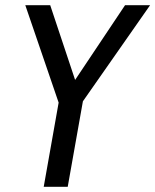

<svg xmlns="http://www.w3.org/2000/svg" viewBox="-20 -720 598 740"><path d="M148.5 0 206 -324.5 77.5 -700H173.5L269.5 -412L462 -700H558.5L299.5 -329.5L241 0Z"/></svg>

Font: Cabin Condensed
Style: Italic
Weight: 400
Width: 3
Italic angle: -10°
Designer: Pablo Impallari
Foundry: Pablo Impallari. http://www.impallari.com Igino Marini. http://www.ikern.com
Version: Version 3.001; ttfautohint (v1.8.3)